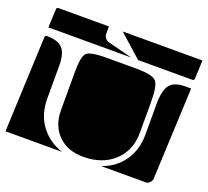

<svg xmlns="http://www.w3.org/2000/svg" viewBox="-109 -764 963 889"><g transform="rotate(20 372.5 -320.0)"><path d="M208 -190V-380Q208 -456 226.5 -473Q245 -490 326 -490H467Q548 -490 567.5 -470Q587 -450 587 -368V-217Q587 -129 529.5 -75.5Q472 -22 377 -22Q300 -22 254 -68Q208 -114 208 -190ZM471 -10Q538 -33 576 -87.5Q614 -142 614 -217V-368Q614 -435 635.5 -462.5Q657 -490 710 -490H740L720 -40Q719 -27 710.5 -18.5Q702 -10 690 -10ZM0 -10 20 -480Q20 -490 30 -490Q85 -490 107.5 -465Q130 -440 130 -380V-217Q130 -142 169.5 -87.5Q209 -33 278 -10ZM22 -530 26 -620Q26 -630 36 -630H284V-591Q284 -582 291.5 -572.5Q299 -563 309 -561L430 -530ZM352 -630H745L741 -540Q741 -530 731 -530H464Z"/></g></svg>

Font: PrimecolorB
Style: Medium
Weight: 500
Designer: gluk
Foundry: gluk
Version: Version 0.672